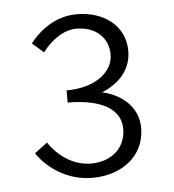

<svg xmlns="http://www.w3.org/2000/svg" viewBox="-41 -930 485 535"><g transform="rotate(-5 201.5 -663.0)"><path d="M197 -434C279 -434 344 -482 344 -561C344 -621 296 -658 244 -669C291 -688 327 -724 327 -778C327 -849 267 -892 193 -892C137 -892 93 -862 61 -822L93 -794C118 -828 154 -852 188 -852C242 -852 277 -819 277 -772C277 -725 229 -683 146 -683V-649C238 -649 294 -619 294 -563C294 -506 250 -474 197 -474C148 -474 106 -503 79 -543L43 -516C74 -471 129 -434 197 -434Z"/></g></svg>

Font: Noto Sans CJK SC Light
Style: Regular
Weight: 300
Designer: Ryoko NISHIZUKA 西塚涼子 (kana, bopomofo & ideographs); Paul D. Hunt (Latin, Greek & Cyrillic); Sandoll Communications 산돌커뮤니
Foundry: Adobe
Version: Version 2.004;hotconv 1.0.118;makeotfexe 2.5.65603